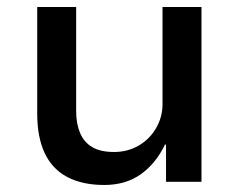

<svg xmlns="http://www.w3.org/2000/svg" viewBox="-20 -518 682 547"><path d="M277 9Q215 9 172 -13.5Q129 -36 107.5 -81.5Q86 -127 86 -195V-498H197V-200Q197 -166 208 -139.5Q219 -113 242.5 -99Q266 -85 305 -85Q344 -85 375.5 -103.5Q407 -122 425 -153.5Q443 -185 443 -221V-498H554V0H453V-106H450Q424 -52 381 -21.5Q338 9 277 9Z"/></svg>

Font: Nunito Sans 7pt SemiBold
Style: Regular
Weight: 600
Designer: Vernon Adams
Foundry: Vernon Adams
Version: Version 3.101;gftools[0.9.27]